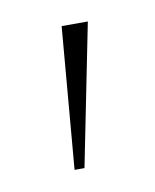

<svg xmlns="http://www.w3.org/2000/svg" viewBox="-39 -665 216 267"><g transform="rotate(-10 68.5 -531.0)"><path d="M47 -431 64 -631H101L61 -431Z"/></g></svg>

Font: Alumni Sans Thin
Style: Italic
Weight: 100
Italic angle: -8°
Designer: Robert E. Leuschke
Foundry: Robert E. Leuschke
Version: Version 1.016